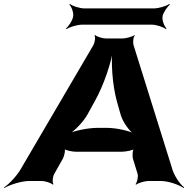

<svg xmlns="http://www.w3.org/2000/svg" viewBox="-83 -903 939 958"><path d="M580 -112 604 -34C607 -21 602 7 593 16L597 18C606 10 640 0 658 0H718C758 0 810 19 833 35L836 32C813 15 783 -31 774 -68L583 -679C580 -691 581 -718 590 -726L588 -728C579 -720 544 -711 528 -711H446C430 -711 399 -720 392 -728L388 -726C395 -718 390 -691 383 -678L25 -67C6 -31 -36 15 -63 32L-61 35C-35 19 24 0 64 0H124C142 0 173 10 180 18L184 16C177 7 180 -21 187 -34L231 -112C238 -125 245 -156 238 -164L234 -162C241 -153 277 -146 295 -146H526C544 -146 582 -153 591 -162L587 -164C578 -156 577 -125 580 -112ZM353 -331 390 -398C437 -482 474 -597 483 -664H479C470 -597 477 -482 500 -398L519 -331C529 -295 563 -247 590 -230L592 -234C565 -250 497 -265 451 -265H402C356 -265 284 -250 253 -234L257 -231C287 -247 333 -295 353 -331ZM728 -821C731 -840 752 -870 765 -880L761 -883C748 -873 708 -861 684 -861H339C314 -861 278 -873 267 -883L263 -880C274 -870 285 -840 282 -821C279 -801 259 -771 246 -761L250 -758C263 -768 303 -780 328 -780H673C697 -780 733 -768 744 -758L748 -761C737 -771 725 -801 728 -821Z"/></svg>

Font: Asimov
Style: EdgeWideIt
Weight: 500
Designer: Google
Version: Version 2.000980: 2014